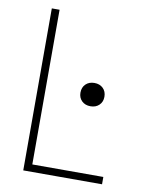

<svg xmlns="http://www.w3.org/2000/svg" viewBox="-83 -791 666 852"><g transform="rotate(10 250.0 -365.0)"><path d="M81 0V-730H116V-33H436V0ZM325 -332Q301 -332 286 -346.5Q271 -361 271 -384Q271 -408 286 -422.5Q301 -437 325 -437Q349 -437 364 -422.5Q379 -408 379 -384Q379 -361 364 -346.5Q349 -332 325 -332Z"/></g></svg>

Font: M PLUS Code Latin ExtraLight
Style: Regular
Weight: 250
Designer: Coji Morishita
Foundry: UNDERFOREST DESIGN
Version: Version 1.002; ttfautohint (v1.8.3)